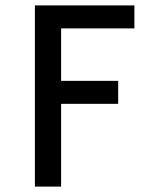

<svg xmlns="http://www.w3.org/2000/svg" viewBox="-20 -690 590 710"><path d="M109 0V-670H477V-585H206V-391H417V-306H206V0Z"/></svg>

Font: Lode Dark Term
Style: Bold
Weight: 700
Monospace: yes
Designer: Belleve Invis
Foundry: Belleve Invis
Version: Version 29.2.0